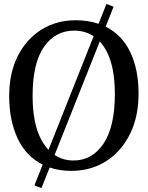

<svg xmlns="http://www.w3.org/2000/svg" viewBox="-20 -854 748 972"><path d="M347.5 11Q284 12 231.5 -6L190 98L154 85L196 -20.5Q111 -63 68.8 -154.2Q26.5 -245.5 26.5 -367.5Q26.5 -485 70.5 -571.2Q114.5 -657.5 190.5 -704.5Q266.5 -751.5 363 -751.5Q426.5 -751.5 479 -733.5L519 -834L555 -820L515 -719Q598 -677.5 639.8 -589.5Q681.5 -501.5 681.5 -379.5Q681.5 -263 638 -175.5Q594.5 -88 519 -39.2Q443.5 9.5 347.5 11ZM355 -699Q260.5 -699 202.8 -617Q145 -535 145 -367.5Q145 -180.5 225.5 -95.5L454 -670.5Q411.5 -699 355 -699ZM561.5 -379.5Q561.5 -561 485 -644L256.5 -69.5Q298.5 -41.5 352.5 -41.5Q446.5 -41.5 504 -126.8Q561.5 -212 561.5 -379.5Z"/></svg>

Font: Merriweather
Style: Regular
Weight: 400
Designer: Eben Sorkin
Foundry: Eben Sorkin
Version: Version 2.100; ttfautohint (v1.7.19-72a1) -l 8 -r 50 -G 200 